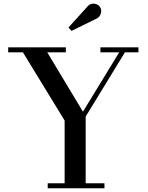

<svg xmlns="http://www.w3.org/2000/svg" viewBox="-20 -1002 787 1022"><path d="M234 0V-26.5H324V-360.5L102 -723.5H23.5V-750H330.5V-723.5H231.5L421.5 -407.5L614.5 -723.5H514.5V-750H717V-723.5H645L436 -381.5V-26.5H536V0ZM360.5 -837.5 344.5 -855.5 443.5 -965Q455 -979.5 469 -981.8Q483 -984 495.2 -978.8Q507.5 -973.5 513 -963.5Q519.5 -953.5 518.5 -940.5Q517.5 -927.5 510.5 -917Q503.5 -906.5 491 -901.5Z"/></svg>

Font: Bodoni Moda 9pt Medium
Style: Regular
Weight: 500
Designer: Owen Earl
Foundry: indestructible type
Version: Version 2.005